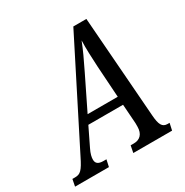

<svg xmlns="http://www.w3.org/2000/svg" viewBox="-207 -848 947 982"><g transform="rotate(-30 266.0 -357.0)"><path d="M-43 0H157L166 -41H148C119 -41 105 -51 105 -74C105 -88 109 -107 122 -133L174 -240H379L387 -127V-107C387 -62 363 -41 328 -41H309L301 0H530L539 -41H527C496 -41 485 -63 481 -118L436 -714H359L58 -119C26 -54 12 -41 -19 -41H-35ZM292 -481C323 -544 341 -583 360 -631C358 -583 361 -531 364 -472L376 -289H198Z"/></g></svg>

Font: Noto Serif ExtraCondensed
Style: Italic
Weight: 400
Width: 2
Italic angle: -12°
Designer: Monotype Design Team
Foundry: Monotype Imaging Inc.
Version: Version 2.014